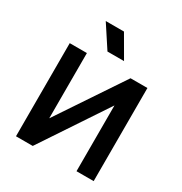

<svg xmlns="http://www.w3.org/2000/svg" viewBox="-212 -1096 1184 1250"><g transform="rotate(30 380.0 -471.0)"><path d="M88.5 0V-700H217.5V-209.5L545.5 -700H672.5V0H543.5V-494.5L214.5 0ZM328.5 -775.5 219.5 -942H356.5L453 -775.5Z"/></g></svg>

Font: Geologica EX Med
Style: Regular
Weight: 500
Designer: Sindre Bremnes, Frode Helland
Foundry: Monokrom Skriftforlag AS
Version: Version 1.010;gftools[0.9.28]